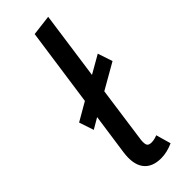

<svg xmlns="http://www.w3.org/2000/svg" viewBox="-253 -776 813 813"><g transform="rotate(-45 154.0 -369.0)"><path d="M216.8 -71.8 235.8 -4.9Q197.8 12.2 163.1 12.2Q108.9 12.2 84 -21Q59.1 -54.2 67.9 -118.2L94.2 -303.2L45.9 -274.9L23.9 -340.8L106 -388.2L155.8 -738.8L248 -750L205.1 -444.8L286.1 -491.2L308.1 -424.8L192.9 -358.9L157.2 -103Q155.3 -81.1 160.2 -72.5Q165 -64 181.6 -64Q198.2 -64 216.8 -71.8Z"/></g></svg>

Font: FiraSans-Italic
Style: Italic
Weight: 400
Italic angle: -8°
Designer: Carrois Corporate & Edenspiekermann AG
Foundry: Carrois Corporate GbR & Edenspiekermann AG
Version: Version 3.106;PS 003.106;hotconv 1.0.70;makeotf.lib2.5.58329